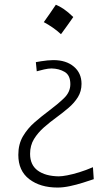

<svg xmlns="http://www.w3.org/2000/svg" viewBox="-20 -592 436 829"><path d="M221.2 -571.6Q207.8 -551.7 195.2 -533.4Q182.6 -515.2 169.1 -496.4Q188.5 -486.2 207.5 -473Q226.6 -459.9 243.3 -444.3Q257.2 -463.1 270.4 -481.6Q283.5 -500.1 296.4 -518.4Q274.4 -539.9 255.9 -552.5Q237.3 -565.1 221.2 -571.6ZM228.5 217.8Q252.9 217.8 281.7 211.7Q310.5 205.6 337.6 197Q364.7 188.5 384.8 181.6L381.3 129.9Q350.6 143.1 322 151.9Q293.5 160.6 270.5 165Q247.6 169.4 233.4 169.4Q175.8 168.5 142.8 144.3Q109.9 120.1 109.9 72.3Q109.9 36.1 126.7 8.5Q143.6 -19 169.7 -42Q195.8 -64.9 224.1 -85.4Q251.5 -105.5 276.1 -126.5Q300.8 -147.5 316.4 -172.6Q332 -197.8 332 -230Q332 -276.4 298.8 -304.4Q265.6 -332.5 210.4 -332.5Q198.7 -332.5 184.8 -331.1Q170.9 -329.6 157.7 -327.6Q144.5 -325.7 134.8 -323.7L138.7 -284.2Q151.9 -288.1 170.4 -292.2Q189 -296.4 202.6 -296.4Q234.9 -295.9 259.3 -281.5Q283.7 -267.1 283.7 -228.5Q283.7 -194.3 255.9 -167.7Q228 -141.1 191.4 -113.8Q161.1 -91.3 130.4 -64.7Q99.6 -38.1 79.3 -3.9Q59.1 30.3 59.1 76.7Q59.1 145.5 106.4 181.6Q153.8 217.8 228.5 217.8Z"/></svg>

Font: Pinar-VF-FD
Style: Regular
Weight: 300
Designer: Amin Abedi
Version: Version 3.0